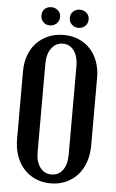

<svg xmlns="http://www.w3.org/2000/svg" viewBox="-58 -875 558 924"><g transform="rotate(5 221.5 -413.5)"><path d="M43 -517Q43 -559 56 -594.5Q69 -630 93 -655Q117 -680 150 -694Q183 -708 223 -708Q263 -708 296 -694Q329 -680 352 -655Q375 -630 388 -595Q401 -560 401 -517V-190Q401 -145 388 -108.5Q375 -72 351.5 -46Q328 -20 295 -5.5Q262 9 222 9Q182 9 149 -5.5Q116 -20 92.5 -46Q69 -72 56 -108.5Q43 -145 43 -190ZM147 -135Q147 -89 167.5 -61.5Q188 -34 222 -34Q257 -34 277 -61.5Q297 -89 297 -135V-564Q297 -610 277 -638Q257 -666 223 -666Q189 -666 168 -637.5Q147 -609 147 -564ZM108 -793Q108 -812 120.5 -824Q133 -836 152 -836Q171 -836 184.5 -824Q198 -812 198 -793Q198 -773 184.5 -760.5Q171 -748 152 -748Q133 -748 120.5 -760.5Q108 -773 108 -793ZM245 -793Q245 -812 258.5 -824Q272 -836 289 -836Q309 -836 322.5 -824Q336 -812 336 -793Q336 -773 322.5 -760.5Q309 -748 289 -748Q272 -748 258.5 -760.5Q245 -773 245 -793Z"/></g></svg>

Font: Moniqa Paragraph
Style: Bold
Weight: 700
Designer: Rajesh Rajput
Foundry: Rajesh Rajput
Version: Version 1.000